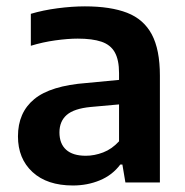

<svg xmlns="http://www.w3.org/2000/svg" viewBox="-20 -574 583 604"><path d="M209.5 9.5Q128 9.5 82.2 -32.8Q36.5 -75 36.5 -145Q36.5 -220 87.8 -262.2Q139 -304.5 253 -313L379 -325L393 -249L265.5 -237.5Q213 -232.5 190 -212.5Q167 -192.5 167 -157.5Q167 -122 188 -103Q209 -84 250 -84Q277 -84 304.5 -94.5Q332 -105 354.5 -129.5V-344Q354.5 -385.5 341.2 -409.2Q328 -433 299.2 -442.8Q270.5 -452.5 224.5 -452.5Q193.5 -452.5 154 -447Q114.5 -441.5 77 -430V-530.5Q115.5 -542 161.2 -548Q207 -554 247 -554Q327.5 -554 379.8 -533.8Q432 -513.5 457.5 -465.8Q483 -418 483 -336V0H374.5L365 -56.5H358.5Q333.5 -23 294.2 -6.8Q255 9.5 209.5 9.5Z"/></svg>

Font: Encode Sans Condensed Thin SemiBold
Style: Regular
Weight: 600
Version: Version 3.002